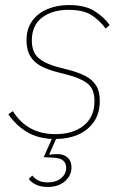

<svg xmlns="http://www.w3.org/2000/svg" viewBox="-20 -538 488 760"><path d="M169 202Q141 202 121.5 192.5Q102 183 94 170L108 157Q118 170 133 177Q148 184 169 184Q201 184 221.5 167.5Q242 151 242 126Q242 109 230.5 98Q219 87 190 86L153 84L185 12Q127 9 85 -16.5Q43 -42 13 -86L31 -98Q60 -52 102 -29.5Q144 -7 199 -7Q269 -7 311.5 -41Q354 -75 354 -138Q354 -185 327.5 -206.5Q301 -228 251 -241L201 -254Q167 -263 141 -277Q115 -291 100 -315.5Q85 -340 85 -378Q85 -425 108 -456Q131 -487 169 -502.5Q207 -518 252 -518Q317 -518 354.5 -494Q392 -470 414 -439L398 -425Q377 -455 344 -477Q311 -499 251 -499Q186 -499 146 -468Q106 -437 106 -378Q106 -332 132 -309Q158 -286 207 -273L257 -260Q291 -251 317.5 -237.5Q344 -224 359.5 -201Q375 -178 375 -139Q375 -89 351.5 -55.5Q328 -22 289 -5Q250 12 202 12L175 73L177 75Q184 73 192 72.5Q200 72 206 72Q233 72 248 86Q263 100 263 125Q263 156 237.5 179Q212 202 169 202Z"/></svg>

Font: IBM Plex Sans Thin
Style: Italic
Weight: 250
Italic angle: -11.31°
Designer: Mike Abbink, Paul van der Laan, Pieter van Rosmalen
Foundry: Bold Monday
Version: Version 3.201